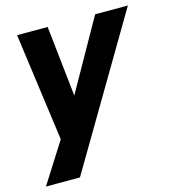

<svg xmlns="http://www.w3.org/2000/svg" viewBox="-105 -587 781 867"><g transform="rotate(-15 286.0 -153.0)"><path d="M233 -170 419 -500H572L162 194H3L123 5L54 -500H197Z"/></g></svg>

Font: CBA Beacon Sans Extra Bold
Style: Italic
Weight: 800
Italic angle: -13°
Designer: Wei Huang
Foundry: Wei Huang
Version: Version 1.002